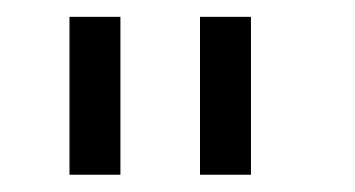

<svg xmlns="http://www.w3.org/2000/svg" viewBox="-20 -770 422 228"><path d="M123 -750V-562.5H62.5V-750ZM278 -750V-562.5H217.5V-750Z"/></svg>

Font: Russisch Sans Light
Style: Regular
Weight: 300
Designer: Michael Sharanda (font) & Cristiano Sobral (main changes)
Foundry: Michael Sharanda
Version: Version 2.00;September 8, 2020;FontCreator 13.0.0.2681 64-bi